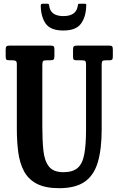

<svg xmlns="http://www.w3.org/2000/svg" viewBox="-20 -995 636 1032"><path d="M419.5 -671H392Q380 -671 376.2 -675Q372.5 -679 372.5 -691V-725.5Q372.5 -740.5 376.2 -745.2Q380 -750 394.5 -750H563.5Q577.5 -750 582 -746.5Q586.5 -743 586.5 -728.5V-692Q586.5 -678 582.5 -674.5Q578.5 -671 568 -671H551Q535.5 -671 531 -667.2Q526.5 -663.5 526.5 -648V-300Q526.5 -192.5 505.5 -122.2Q484.5 -52 434.8 -17.8Q385 16.5 298 16.5Q223 16.5 177.5 -7.5Q132 -31.5 109 -74.8Q86 -118 78.2 -176.2Q70.5 -234.5 70.5 -303V-649Q70.5 -664 64.8 -667.5Q59 -671 44.5 -671H31Q17 -671 13.8 -675.2Q10.5 -679.5 10.5 -693.5V-728.5Q10.5 -742 15.2 -746Q20 -750 33 -750H250Q262.5 -750 267.5 -746.8Q272.5 -743.5 272.5 -730V-694Q272.5 -679 267.8 -675Q263 -671 248 -671H233Q216 -671 211.8 -666.8Q207.5 -662.5 207.5 -645.5V-316Q207.5 -241.5 213.2 -186Q219 -130.5 243 -100Q267 -69.5 320.5 -69.5Q371 -69.5 397.2 -92.2Q423.5 -115 433 -165.8Q442.5 -216.5 442.5 -300V-647.5Q442.5 -663 438.2 -667Q434 -671 419.5 -671ZM320.5 -831Q252.5 -831 226.2 -867.2Q200 -903.5 199 -965.5Q199 -975 210.5 -975H235Q243 -975 244 -967Q249.5 -908.5 320.5 -908.5Q388 -908.5 397.5 -960.5Q399 -967.5 399.5 -971.2Q400 -975 409 -975H433.5Q441.5 -975 442.8 -972.8Q444 -970.5 443.5 -963Q441.5 -902.5 414.5 -866.8Q387.5 -831 320.5 -831Z"/></svg>

Font: Besley* Condensed Semi
Style: Regular
Weight: 600
Width: 3
Designer: Owen Earl
Foundry: indestructible type*
Version: Version 3.000; ttfautohint (v1.8.3)